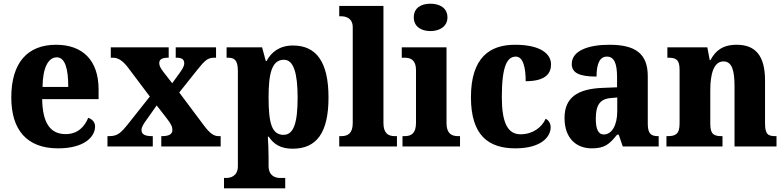

<svg xmlns="http://www.w3.org/2000/svg" viewBox="-20 -792 4241 1038"><path d="M294 10C438 10 494 -54 494 -108C494 -132 478 -148 457 -155C436 -105 399 -67 335 -67C253 -67 210 -125 208 -256H513V-308C513 -467 426 -550 283 -550C129 -550 41 -453 41 -265C41 -91 124 10 294 10ZM349 -322H210C211 -426 241 -482 287 -482C331 -482 349 -423 349 -322Z M561 0H806V-56H802C761 -56 745 -67 745 -89C745 -105 756 -121 767 -137L827 -222L877 -158C908 -119 912 -104 912 -89C912 -67 894 -56 856 -56H852V0H1173V-56H1161C1137 -56 1115 -71 1086 -109L949 -292L1047 -415C1088 -466 1103 -480 1139 -480H1148V-536H930V-480H933C959 -480 976 -474 976 -450C976 -432 964 -416 950 -396L911 -342L862 -405C847 -425 841 -437 841 -451C841 -467 850 -480 889 -480H892V-536H579V-480H591C620 -480 645 -462 672 -427L790 -270L671 -120C632 -72 615 -56 570 -56H561Z M1191 226H1522V170H1493C1473 170 1432 162 1432 105V58C1432 18 1430 -20 1428 -53H1433C1460 -12 1498 12 1562 12C1690 12 1756 -72 1756 -265C1756 -460 1688 -546 1564 -546C1492 -546 1447 -511 1421 -462H1417L1397 -536H1205V-480H1211C1244 -480 1266 -471 1266 -409V107C1266 162 1224 170 1204 170H1191ZM1513 -63C1449 -63 1432 -127 1432 -266C1432 -393 1449 -469 1515 -469C1568 -469 1589 -395 1589 -264C1589 -128 1568 -63 1513 -63Z M1814 0H2126V-56H2115C2079 -56 2053 -71 2053 -127V-760H1814V-704H1825C1845 -704 1887 -697 1887 -645V-127C1887 -71 1861 -56 1825 -56H1814Z M2307 -624C2357 -624 2399 -649 2399 -698C2399 -749 2357 -772 2307 -772C2256 -772 2217 -749 2217 -698C2217 -649 2256 -624 2307 -624ZM2156 0H2467V-56H2457C2420 -56 2394 -71 2394 -127V-536H2152V-480H2168C2203 -480 2229 -465 2229 -413V-128C2229 -71 2204 -56 2167 -56H2156Z M2766 10C2907 10 2957 -53 2957 -104C2957 -123 2948 -141 2930 -150C2909 -103 2860 -66 2794 -66C2722 -66 2693 -134 2693 -267C2693 -436 2722 -486 2769 -486C2809 -486 2822 -424 2822 -353C2938 -353 2959 -402 2959 -444C2959 -500 2904 -550 2764 -550C2630 -550 2526 -483 2526 -266C2526 -59 2622 10 2766 10Z M3179 10C3248 10 3274 -11 3316 -64H3325L3347 0H3541V-56H3538C3496 -56 3482 -72 3482 -126V-380C3482 -505 3412 -550 3274 -550C3163 -550 3071 -519 3071 -446C3071 -397 3114 -378 3205 -378C3205 -448 3223 -486 3261 -486C3301 -486 3316 -448 3316 -374V-320L3240 -317C3100 -312 3032 -263 3032 -154C3032 -42 3098 10 3179 10ZM3244 -65C3214 -65 3201 -95 3201 -150C3201 -221 3221 -257 3283 -262L3317 -265V-191C3317 -115 3288 -65 3244 -65Z M3583 0H3886V-56H3882C3841 -56 3820 -65 3820 -121V-306C3820 -387 3837 -460 3891 -460C3938 -460 3951 -410 3951 -325V0H4178V-56H4174C4132 -56 4116 -65 4116 -126V-357C4116 -492 4063 -550 3963 -550C3885 -550 3847 -516 3821 -467H3817L3804 -536H3588V-480H3592C3633 -480 3654 -471 3654 -416V-124C3654 -65 3630 -56 3588 -56H3583Z"/></svg>

Font: Noto Serif Hebrew SemiCondensed ExtraBold
Style: Regular
Weight: 800
Width: 4
Designer: Monotype Design Team
Foundry: Monotype Imaging Inc.
Version: Version 2.004